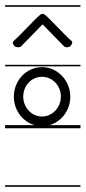

<svg xmlns="http://www.w3.org/2000/svg" viewBox="-22 -483 328 735"><path d="M-2.5 -463V-457H286V-463ZM-2.5 -235V-229H286V-235ZM-2.5 226V232H286V226ZM139 -226C79 -226 31 -175 31 -113C31 -61.2 64.4 -17.2 110.4 -4H-2.5V8H286V-4H167.5C213 -17 247 -60.3 247 -112V-113C247 -175 198 -226 139 -226ZM139 -189C178 -189 211 -156 211 -113C211 -71 178 -37 139 -37C99 -37 67 -71 67 -113C67 -156 99 -189 139 -189ZM132.4 -426.9C107.9 -406.7 54.4 -346.3 30 -326.1C24.2 -321.3 28.3 -312.7 33.1 -307C37.9 -301.2 52.5 -300.3 58.2 -305.1L141 -389.8L223.8 -305.1C229.5 -300.3 243.1 -301.2 247.9 -307C252.7 -312.7 257.8 -321.3 252 -326.1C227.6 -346.3 174.1 -406.7 149.6 -426.9C144.4 -431.2 137.6 -431.2 132.4 -426.9Z"/></svg>

Font: LetsTraceRuled
Style: Medium
Weight: 500
Version: Version 003.000